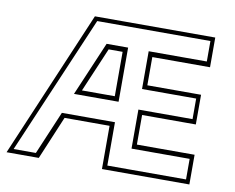

<svg xmlns="http://www.w3.org/2000/svg" viewBox="-77 -801 1105 901"><g transform="rotate(10 476.0 -350.0)"><path d="M7.5 0 305 -700H878.5V-558.5H603.5V-424H859.5V-282.5H603.5V-141.5H878.5V0H462V-206H247.5L161 0ZM37.5 -20.5H143.5L231 -227H484V-20.5H859V-118.5H582V-304.5H840V-402.5H582V-582.5H859V-680H319.5ZM271.5 -324.5 381.5 -582.5H484V-324.5ZM305.5 -347H462V-558.5H395.5Z"/></g></svg>

Font: Tourney Condensed ExtraLight
Style: Regular
Weight: 200
Width: 3
Designer: Tyler Finck
Foundry: Etcetera Type Co
Version: Version 1.010; ttfautohint (v1.8.3)